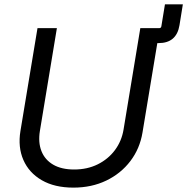

<svg xmlns="http://www.w3.org/2000/svg" viewBox="-20 -858 868 890"><path d="M620.1 -658.2 631.8 -727.5H717.8Q726.6 -727.5 728 -736.3L744.6 -837.9H827.6L812 -741.2Q805.2 -699.7 781 -679Q756.8 -658.2 714.8 -658.2ZM320.3 11.7Q232.9 11.7 173.6 -22.7Q114.3 -57.1 88.4 -116.5Q62.5 -175.8 74.7 -250.5L153.8 -727.5H243.7L165 -251.5Q156.2 -198.2 172.1 -157.7Q188 -117.2 226.6 -94.7Q265.1 -72.3 323.7 -72.3Q384.8 -72.3 433.3 -96.4Q481.9 -120.6 512.9 -162.4Q543.9 -204.1 552.7 -257.3L630.4 -727.5H720.7L640.6 -244.1Q628.4 -169.4 584.5 -111.6Q540.5 -53.7 472.7 -21Q404.8 11.7 320.3 11.7Z"/></svg>

Font: Inter 24pt
Style: Italic
Weight: 400
Italic angle: -9.3988°
Designer: Rasmus Andersson
Foundry: rsms
Version: Version 4.001;git-66647c0bb